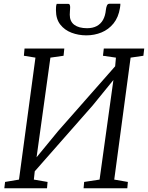

<svg xmlns="http://www.w3.org/2000/svg" viewBox="-20 -1001 787 1021"><path d="M3 0 7 -33.5 81 -46 168.5 -694.5 107 -704.5 110.5 -743H322L318 -704.5L248 -694.5L170.5 -136L157.5 -144L289 -304L617 -676.5L589 -611.5L596.5 -694.5L527.5 -704.5L532 -743H747L742.5 -704.5L674.5 -694.5L587.5 -46L660 -33.5L657 0H424.5L427.5 -33.5L509.5 -46L587.5 -607.5L605 -602.5L473.5 -441L141 -63L169 -128L160 -46L233 -33.5L230 0ZM342 -980.5Q349 -980.5 351.2 -974.5Q353.5 -968.5 353 -959.5Q352.5 -951 351.8 -941Q351 -931 351 -922.5Q351 -887 375.2 -869Q399.5 -851 443 -851Q473 -851 494.2 -862.2Q515.5 -873.5 527.8 -895.2Q540 -917 543 -948Q544.5 -961.5 548.5 -971.2Q552.5 -981 561.5 -981H620Q620 -977.5 619.8 -972.8Q619.5 -968 618 -959Q610 -909 583.8 -876.5Q557.5 -844 519.8 -828.5Q482 -813 439 -813Q397.5 -813 360.5 -827Q323.5 -841 300.5 -870.5Q277.5 -900 277.5 -947Q277.5 -955.5 278 -964Q278.5 -972.5 281.5 -980.5Z"/></svg>

Font: Merriweather 28pt Light
Style: Italic
Weight: 300
Italic angle: -7.8°
Version: Version 2.101